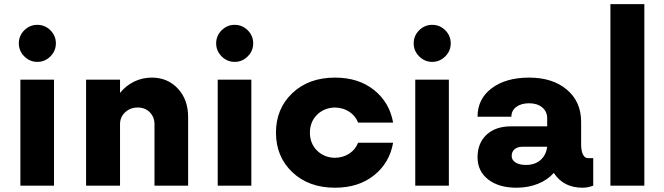

<svg xmlns="http://www.w3.org/2000/svg" viewBox="-20 -876 3134 906"><path d="M68.8 -671.4Q68.8 -707.5 94.7 -733.2Q120.6 -758.8 156.2 -758.8Q191.9 -758.8 217.8 -733.2Q243.7 -707.5 243.7 -671.4Q243.7 -635.7 217.8 -609.9Q191.9 -584 156.2 -584Q120.6 -584 94.7 -609.9Q68.8 -635.7 68.8 -671.4ZM76.2 0V-500H234.9V0Z M696.3 -509.8Q771 -509.8 819.3 -458Q867.7 -406.2 867.7 -323.7V0H709V-290Q709 -323.7 686.8 -346.2Q664.6 -368.7 629.9 -368.7Q594.7 -368.7 570.6 -346.2Q546.4 -323.7 546.4 -290V0H386.2V-500H546.4V-437.5Q573.7 -471.7 612.5 -490.7Q651.4 -509.8 696.3 -509.8Z M1000 -671.4Q1000 -707.5 1025.9 -733.2Q1051.8 -758.8 1087.4 -758.8Q1123 -758.8 1148.9 -733.2Q1174.8 -707.5 1174.8 -671.4Q1174.8 -635.7 1148.9 -609.9Q1123 -584 1087.4 -584Q1051.8 -584 1025.9 -609.9Q1000 -635.7 1000 -671.4ZM1007.3 0V-500H1166V0Z M1561 9.8Q1436.5 9.8 1359.4 -63.5Q1282.2 -136.7 1282.2 -250Q1282.2 -363.3 1359.4 -436.5Q1436.5 -509.8 1561 -509.8Q1671.9 -509.8 1745.1 -451.2Q1818.4 -392.6 1835 -297.4H1669.9Q1657.7 -329.1 1628.7 -348.4Q1599.6 -367.7 1561 -368.7Q1509.3 -367.7 1475.8 -334.2Q1442.4 -300.8 1442.4 -250Q1442.4 -199.2 1475.8 -165.8Q1509.3 -132.3 1561 -131.3Q1599.6 -132.3 1628.7 -151.6Q1657.7 -170.9 1669.9 -202.6H1835Q1818.4 -107.4 1745.1 -48.8Q1671.9 9.8 1561 9.8Z M1932.1 -671.4Q1932.1 -707.5 1958 -733.2Q1983.9 -758.8 2019.5 -758.8Q2055.2 -758.8 2081.1 -733.2Q2106.9 -707.5 2106.9 -671.4Q2106.9 -635.7 2081.1 -609.9Q2055.2 -584 2019.5 -584Q1983.9 -584 1958 -609.9Q1932.1 -635.7 1932.1 -671.4ZM1939.5 0V-500H2098.1V0Z M2753.4 -129.9H2779.3V0Q2754.4 9.8 2729.5 9.8Q2638.2 9.8 2593.3 -60.1Q2564 -26.9 2518.1 -8.5Q2472.2 9.8 2417 9.8Q2333.5 9.8 2283.4 -29.3Q2233.4 -68.4 2233.4 -133.8Q2233.4 -200.7 2275.9 -240.2Q2318.4 -279.8 2390.6 -279.8H2562V-317.4Q2562 -350.1 2538.3 -369.4Q2514.6 -388.7 2477.1 -388.7Q2439.5 -388.7 2416.3 -371.6Q2393.1 -354.5 2393.1 -325.2H2233.4Q2233.4 -409.2 2300 -459.5Q2366.7 -509.8 2477.1 -509.8Q2587.4 -509.8 2654.8 -453.1Q2722.2 -396.5 2722.2 -301.3V-194.8Q2722.2 -164.6 2730.7 -147.2Q2739.3 -129.9 2753.4 -129.9ZM2461.9 -97.7Q2503.9 -97.7 2530.5 -120.8Q2557.1 -144 2562 -183.6H2445.8Q2422.4 -183.6 2408.4 -171.9Q2394.5 -160.2 2394.5 -140.1Q2394.5 -120.6 2412.8 -109.1Q2431.2 -97.7 2461.9 -97.7Z M2860.4 0V-856.4H3020.5V0Z"/></svg>

Font: Now Alt
Style: Bold
Weight: 700
Designer: Alfredo Marco Pradil
Foundry: Alfredo Marco Pradil
Version: Version 1.002;PS 001.002;hotconv 1.0.88;makeotf.lib2.5.64775